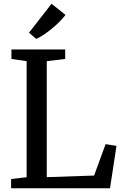

<svg xmlns="http://www.w3.org/2000/svg" viewBox="-20 -1008 662 1028"><path d="M39.5 0V-49.6L122.6 -59.1V-680.5L41.2 -692.4V-743H329V-692.4L230.4 -680.5V-59.5L483.8 -68.1L545.4 -236.2L603.7 -227L569 0ZM173.8 -800 135.2 -832.8 255.9 -987.8 330.8 -928.3Q317.5 -910.5 298.2 -891.3Q279 -872.1 257.2 -854.2Q235.3 -836.3 214 -822.1Q192.6 -807.9 174.7 -800Z"/></svg>

Font: Merriweather Light
Style: Regular
Weight: 300
Version: Version 2.100